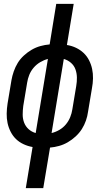

<svg xmlns="http://www.w3.org/2000/svg" viewBox="-20 -755 540 990"><path d="M113 215 148 3Q124 -1 101.5 -11.5Q79 -22 62.5 -38Q46 -54 35 -75.5Q24 -97 19 -120.5Q14 -144 14.5 -169.5Q15 -195 19 -221L39 -341Q43 -364 51 -387Q59 -410 71.5 -430.5Q84 -451 103 -468.5Q122 -486 143.5 -498.5Q165 -511 188.5 -517.5Q212 -524 236 -526L270 -735H360L325 -523Q350 -519 372 -508.5Q394 -498 411 -482Q428 -466 439 -444.5Q450 -423 455 -399.5Q460 -376 459.5 -350.5Q459 -325 454 -299L434 -179Q431 -156 423 -133Q415 -110 402 -89.5Q389 -69 370 -51.5Q351 -34 329.5 -21.5Q308 -9 284.5 -2.5Q261 4 238 6L203 215ZM164 -69 227 -451Q207 -446 187.5 -434.5Q168 -423 153.5 -406Q139 -389 131 -369Q123 -349 120 -329L100 -209Q97 -186 97 -164Q97 -142 104.5 -122.5Q112 -103 127.5 -89Q143 -75 164 -69ZM246 -69Q267 -74 286.5 -85.5Q306 -97 320 -114Q334 -131 342 -151Q350 -171 353 -191L373 -311Q377 -334 376.5 -356Q376 -378 369 -397.5Q362 -417 346 -431Q330 -445 309 -451Z"/></svg>

Font: Iosevka Medium
Style: Italic
Weight: 500
Italic angle: -9°
Monospace: yes
Designer: Belleve Invis
Foundry: Belleve Invis
Version: Version 32.5.0; ttfautohint (v1.8.4)